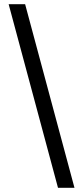

<svg xmlns="http://www.w3.org/2000/svg" viewBox="-20 -730 384 910"><path d="M254.9 160.2 21 -710H99.1L333 160.2Z"/></svg>

Font: SourceSansPro-Semibold
Style: Regular
Weight: 600
Designer: Paul D. Hunt
Foundry: Adobe Systems Incorporated
Version: Version 2.020;PS 2.0;hotconv 1.0.86;makeotf.lib2.5.63406